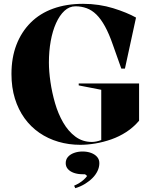

<svg xmlns="http://www.w3.org/2000/svg" viewBox="-20 -743 795 1005"><path d="M392 -296V-306H708V-111Q678 -76 641 -52Q604 -28 562.5 -13.5Q521 1 479.5 8Q438 15 400 15Q340 15 285.5 -1Q231 -17 186 -48Q141 -79 108.5 -124Q76 -169 58 -227Q40 -285 40 -356Q40 -441 66 -508.5Q92 -576 140.5 -624.5Q189 -673 258.5 -698Q328 -723 415 -723Q457 -723 497 -717Q537 -711 572.5 -700Q608 -689 638.5 -676.5Q669 -664 692 -651L634 -384H615L571 -508Q551 -566 529.5 -605Q508 -644 484.5 -667Q461 -690 433.5 -700Q406 -710 375 -710Q343 -710 317.5 -686.5Q292 -663 273.5 -622Q255 -581 245.5 -528Q236 -475 236 -416Q236 -370 244 -314.5Q252 -259 268 -203.5Q284 -148 310.5 -102Q337 -56 374.5 -28Q412 0 461 0Q472 0 484.5 -2.5Q497 -5 510 -10V-273ZM374 242 368 229Q382 223 395 215Q408 207 419 197Q430 187 436 178L425 169H412Q387 169 367 162Q347 155 335.5 142Q324 129 324 111Q324 92 335.5 78.5Q347 65 367.5 57.5Q388 50 412 50Q437 50 457 57.5Q477 65 488.5 78.5Q500 92 500 111Q500 132 490.5 152Q481 172 464 189Q447 206 424 220Q401 234 374 242Z"/></svg>

Font: Kalnia SemiBold
Style: Regular
Weight: 600
Designer: Frida Medrano
Foundry: Frida Medrano
Version: Version 1.105